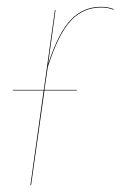

<svg xmlns="http://www.w3.org/2000/svg" viewBox="-20 -547 356 567"><path d="M278.8 -526.9Q298.8 -526.9 315.9 -520L314.9 -518.1Q299.3 -524.9 278.8 -524.9Q226.1 -524.9 189.5 -486.3Q152.8 -447.8 121.1 -349.1L111.3 -281.7H207V-279.8H111.3L71.8 0H69.8L108.9 -279.8H18.1V-281.7H109.4L142.1 -517.1H144L122.1 -357.9Q152.8 -451.2 189.5 -489Q226.1 -526.9 278.8 -526.9Z"/></svg>

Font: Fira Sans Compressed Two
Style: Italic
Weight: 100
Width: 3
Italic angle: -8°
Designer: Carrois Corporate & Edenspiekermann AG
Foundry: Carrois Corporate GbR & Edenspiekermann AG
Version: Version 4.203;PS 004.203;hotconv 1.0.88;makeotf.lib2.5.64775